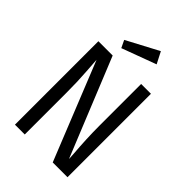

<svg xmlns="http://www.w3.org/2000/svg" viewBox="-261 -1014 1121 1121"><g transform="rotate(45 300.0 -453.0)"><path d="M152 -605Q152 -598 158 -518Q164 -438 164 -345V0H83V-689H201L448 -81L446 -117Q436 -240 436 -344V-689H517V0H395ZM419 -834 206 -755 184 -801 382 -906Z"/></g></svg>

Font: FiraDG Mono
Style: Regular
Weight: 400
Designer: Carrois Corporate & Edenspiekermann AG
Foundry: Carrois Corporate GbR & Edenspiekermann AG
Version: Version 3.206